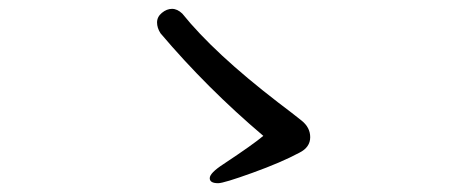

<svg xmlns="http://www.w3.org/2000/svg" viewBox="-20 -563 1040 434"><path d="M473.1 -148.9Q454.1 -148.9 454.1 -160.2Q454.1 -171.9 484.9 -191.9Q552.7 -236.8 575.2 -255.9Q447.8 -363.8 342.8 -487.8Q335 -500 335 -512.2Q335 -524.9 345.9 -533.9Q356.9 -543 368.9 -543Q380.9 -543 392.1 -532.2Q463.9 -442.9 607.9 -332Q642.1 -306.2 661.6 -290.5Q681.2 -274.9 681.2 -252.9Q681.2 -230 656.7 -217.8Q615.7 -195.8 550.8 -172.4Q485.8 -148.9 473.1 -148.9Z"/></svg>

Font: LXGW WenKai GB Screen
Style: Regular
Weight: 400
Designer: LXGW / Fontworks Inc.
Foundry: LXGW / Fontworks Inc.
Version: Version 1.321;February 19, 2024;FontCreator 14.0.0.2901 64-b